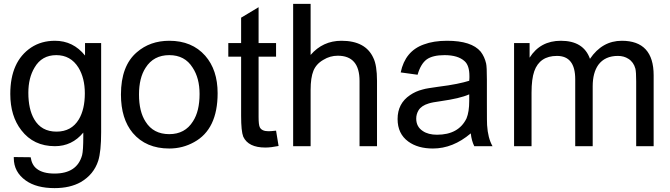

<svg xmlns="http://www.w3.org/2000/svg" viewBox="-20 -753 3452 989"><path d="M51 56 138 57Q144 97 169 116Q200 141 261 141Q377 141 403 46Q409 22 409 -49V-70Q351 0 263 0Q153 0 90 -82Q33 -155 33 -269Q33 -436 140 -508Q193 -543 263 -543Q357 -543 418 -467V-531H501V-72Q501 27 486 75Q463 146 396 185Q341 216 261 216Q168 216 113 177Q51 133 51 61ZM126 -275Q126 -191 156 -139Q193 -75 271 -75Q348 -75 386 -138Q417 -190 417 -272Q417 -351 384 -405Q344 -469 270 -469Q195 -469 158 -405Q126 -352 126 -275Z M603 -266Q603 -414 685 -484Q753 -543 852 -543Q969 -543 1037 -466Q1101 -393 1101 -273Q1101 -87 980 -21Q921 12 852 12Q732 12 664 -68Q603 -141 603 -266ZM696 -266Q696 -178 730 -126Q770 -62 852 -62Q933 -62 974 -128Q1008 -180 1008 -269Q1008 -351 972 -405Q932 -469 852 -469Q771 -469 730 -404Q696 -352 696 -266Z M1415 -1Q1395 3 1378 5Q1361 7 1347 7Q1259 7 1233 -49Q1222 -77 1222 -156V-461H1156V-531H1222V-662L1312 -716V-531H1402V-461H1312V-150Q1312 -111 1318 -98Q1328 -77 1363 -77Q1376 -77 1402 -80Z M1490 0V-733H1580V-470Q1643 -543 1739 -543Q1863 -543 1903 -455Q1922 -417 1922 -336V0H1832V-336Q1832 -466 1720 -466Q1680 -466 1646 -445Q1609 -424 1594.5 -388.5Q1580 -353 1580 -290V0Z M2405 -66Q2313 12 2210 12Q2132 12 2083 -24Q2028 -64 2028 -140Q2028 -220 2092 -263Q2121 -283 2157 -292Q2170 -296 2190 -299Q2210 -302 2237 -306Q2293 -313 2332.5 -321Q2372 -329 2397 -337Q2398 -346 2398 -352Q2398 -358 2398 -361Q2398 -416 2373 -438Q2339 -469 2270 -469Q2209 -469 2178 -447Q2147 -424 2131 -368L2044 -380Q2067 -490 2163 -524Q2213 -543 2283 -543Q2409 -543 2456 -487Q2476 -461 2484 -426Q2488 -409 2488 -342V-223Q2488 -112 2489 -109Q2493 -42 2517 0H2423Q2409 -28 2405 -66ZM2397 -267Q2372 -256 2336 -247.5Q2300 -239 2251 -232Q2206 -226 2188 -220Q2151 -209 2136 -185Q2124 -165 2124 -142Q2124 -100 2158 -78Q2186 -59 2231 -59Q2342 -59 2383 -143Q2397 -177 2397 -233Z M2628 0V-531H2708V-456Q2763 -543 2869 -543Q2986 -543 3019 -450Q3082 -543 3183 -543Q3347 -543 3347 -365V0H3257V-334Q3257 -382 3253 -399Q3244 -433 3217 -450Q3194 -465 3163 -465Q3096 -465 3062 -419Q3033 -378 3033 -309V0H2943V-345Q2943 -465 2849 -465Q2760 -465 2732 -386Q2718 -346 2718 -276V0Z"/></svg>

Font: MongolianScript
Style: Regular
Weight: 400
Designer: Bolorsoft LLC, NUM
Foundry: Bolorsoft LLC
Version: Version 3.2